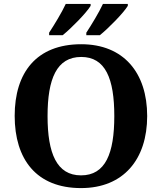

<svg xmlns="http://www.w3.org/2000/svg" viewBox="-20 -951 827 981"><path d="M421 -784V-771H490C535 -807 612 -886 633 -921V-931H506C485 -886 449 -827 421 -784ZM231 -784V-771H300C345 -807 422 -886 443 -921V-931H316C295 -886 259 -827 231 -784ZM394 10C611 10 732 -137 732 -358C732 -580 611 -725 395 -725C166 -725 55 -580 55 -359C55 -137 166 10 394 10ZM394 -55C270 -55 223 -167 223 -358C223 -549 270 -660 395 -660C519 -660 564 -549 564 -358C564 -167 519 -55 394 -55Z"/></svg>

Font: Noto Serif Test
Style: Bold
Weight: 700
Version: Version 1.000